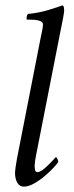

<svg xmlns="http://www.w3.org/2000/svg" viewBox="-20 -689 277 715"><path d="M131 -546Q134 -560 137 -575Q140 -590 140 -598Q140 -607 129 -611Q118 -615 104.5 -615.5Q91 -616 82 -616Q81 -616 80 -616Q78 -619 79.5 -626.5Q81 -634 84 -637Q125 -641 161 -652Q197 -663 213 -669Q217 -667 218 -661Q219 -655 219 -650Q219 -644 214.5 -619.5Q210 -595 206 -577L113 -104Q112 -101 110.5 -88.5Q109 -76 109 -72Q109 -65 110.5 -56.5Q112 -48 119 -48Q130 -48 145.5 -61.5Q161 -75 174 -89Q187 -103 188 -104Q190 -104 193.5 -97.5Q197 -91 197 -86Q193 -79 179 -64Q165 -49 146 -33Q127 -17 106.5 -5.5Q86 6 69 6Q53 6 44.5 -8.5Q36 -23 36 -45Q36 -51 38 -66Q40 -81 43 -97Z"/></svg>

Font: Amiri
Style: Italic
Weight: 400
Italic angle: 10°
Designer: Khaled Hosny
Version: Version 0.113